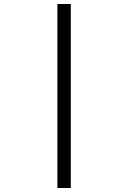

<svg xmlns="http://www.w3.org/2000/svg" viewBox="-20 -740 640 960"><path d="M267 200V-720H334V200Z"/></svg>

Font: Chivo Mono Light
Style: Regular
Weight: 300
Monospace: yes
Designer: Hector Gatti
Foundry: Omnibus-Type
Version: Version 1.008